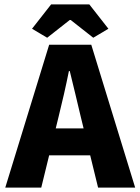

<svg xmlns="http://www.w3.org/2000/svg" viewBox="-20 -855 640 875"><path d="M4 0 204 -651H396L596 0H427L348 -323Q337 -371 323.5 -426Q310 -481 298 -531H294Q284 -481 271.5 -426Q259 -371 247 -323L168 0ZM142 -147V-270H456V-147ZM195 -683 126 -724 213 -835H387L474 -724L405 -683L302 -764H298Z"/></svg>

Font: Source Code Pro ExtraLight ExtraBold
Style: Regular
Weight: 800
Monospace: yes
Version: Version 1.018;hotconv 1.0.116;makeotfexe 2.5.65601